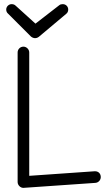

<svg xmlns="http://www.w3.org/2000/svg" viewBox="-20 -906 517 926"><path d="M440 -24C455 -25 466 -38 466 -52C466 -69.2 454.1 -80.1 438.1 -80.1C437.4 -80.1 436.7 -80 436 -80L121 -58V-653C121 -668 108 -681 93 -681C77 -681 65 -668 65 -653V-28C65 -13.5 78.1 0.1 92.5 0.1C93 0.1 93.5 0 94 0ZM129 -730C135 -725 142 -722 149 -722C155 -722 162 -724 168 -729L299 -839C306 -844 309 -852 309 -860C309 -875 297 -886 283 -886C277 -886 271 -885 266 -881L151 -792L55 -879C50 -884 43 -886 36 -886C22 -886 10 -874 10 -860C10 -852 13 -845 19 -840Z"/></svg>

Font: Comic Neue
Style: Normal
Weight: 400
Designer: Craig Rozynski
Foundry: Craig Rozynski
Version: Version 2.003